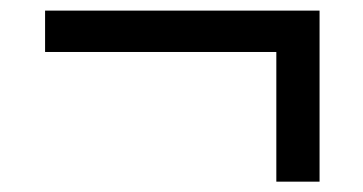

<svg xmlns="http://www.w3.org/2000/svg" viewBox="-20 -439 684 362"><path d="M501 -96.5V-341H65V-419H582.5V-96.5Z"/></svg>

Font: Encode Sans Semi Condensed Medium
Style: Regular
Weight: 500
Width: 4
Designer: Multiple Designers
Foundry: Impallari Type
Version: Version 3.000; ttfautohint (v1.8.3) -l 8 -r 50 -G 200 -x 14 